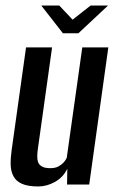

<svg xmlns="http://www.w3.org/2000/svg" viewBox="-20 -666 421 693"><path d="M118 7Q81 7 59.5 -2.5Q38 -12 28.5 -30Q19 -48 18.5 -71.5Q18 -95 22 -124L74 -495H168L117 -131Q115 -117 114.5 -104Q114 -91 117.5 -81Q121 -71 131.5 -65Q142 -59 161 -59Q180 -59 191.5 -65.5Q203 -72 210.5 -80.5Q218 -89 221 -97L277 -495H371L302 0H222L223 -57Q208 -26 178.5 -9.5Q149 7 118 7ZM207 -546 129 -646H194L242 -595L307 -646H370L263 -546Z"/></svg>

Font: Alumni Sans SemiBold
Style: Italic
Weight: 600
Italic angle: -8°
Version: Version 1.016